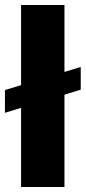

<svg xmlns="http://www.w3.org/2000/svg" viewBox="-29 -747 343 767"><path d="M-9.3 -387.2 293.5 -479.5V-388.7L-9.3 -296.4ZM55.2 -727.1H228.5V0H55.2Z"/></svg>

Font: My Font
Style: Regular
Weight: 500
Designer: Rasmus Andersson
Foundry: rsms
Version: Version 0.001